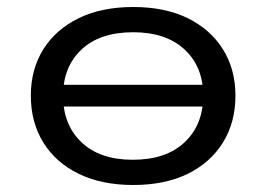

<svg xmlns="http://www.w3.org/2000/svg" viewBox="-20 -519 760 548"><path d="M360 9Q270 9 204.5 -23Q139 -55 103.5 -112.5Q68 -170 68 -246Q68 -321 103.5 -378Q139 -435 204.5 -467Q270 -499 360 -499Q451 -499 516 -467Q581 -435 616.5 -378Q652 -321 652 -246Q652 -170 616.5 -112.5Q581 -55 516 -23Q451 9 360 9ZM359 -63Q454 -63 507 -113Q560 -163 560 -246Q560 -328 507 -377.5Q454 -427 360 -427Q265 -427 212.5 -377.5Q160 -328 160 -246Q160 -163 212.5 -113Q265 -63 359 -63ZM130 -215V-277H589V-215Z"/></svg>

Font: Nunito Sans 10pt Expanded
Style: Regular
Weight: 400
Width: 7
Designer: Vernon Adams
Foundry: Vernon Adams
Version: Version 3.101;gftools[0.9.27]